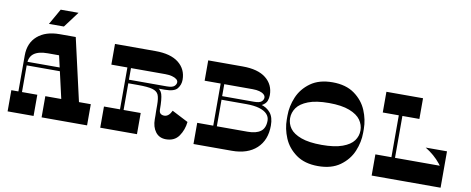

<svg xmlns="http://www.w3.org/2000/svg" viewBox="-73 -1240 3874 1580"><g transform="rotate(10 1864.0 -450.0)"><path d="M324 0V-177H704V0ZM40 0V-177H257V0ZM99 -478Q99 -582 167 -641Q235 -700 352 -700H486L614 -138H466L377 -528H283Q206 -528 167.5 -499.5Q129 -471 129 -410V-147L99 -148ZM109 -400V-430H530V-400ZM474 -900 375 -768H250L325 -900Z M948 -588H978V-166H948ZM1152 -700Q1280 -700 1346.5 -647Q1413 -594 1413 -506Q1413 -464 1387.5 -432Q1362 -400 1283 -400H964V-430H1294Q1340 -430 1356.5 -445Q1373 -460 1373 -478Q1373 -492 1359.5 -503Q1346 -514 1321.5 -520.5Q1297 -527 1265 -527H814V-700ZM1066 -430Q1163 -430 1205.5 -414.5Q1248 -399 1260 -360.5Q1272 -322 1272 -233Q1272 -209 1284 -199Q1296 -189 1315 -189Q1353 -189 1377 -241L1513 -171Q1506 -104 1470 -52Q1434 0 1362 0Q1306 0 1275 -41Q1244 -82 1244 -147Q1244 -161 1244 -178.5Q1244 -196 1243 -214Q1243 -229 1243 -242Q1243 -255 1243 -264Q1243 -323 1231 -350.5Q1219 -378 1180.5 -389Q1142 -400 1058 -400H956V-430ZM1121 -177V0H814V-177Z M1727 -588H1757V-166H1727ZM1881 -700Q2009 -700 2075.5 -647Q2142 -594 2142 -506Q2142 -481 2133.5 -458Q2125 -435 2096 -417.5Q2067 -400 2012 -400H1743V-430H2023Q2069 -430 2085.5 -445Q2102 -460 2102 -478Q2102 -493 2088.5 -505Q2075 -517 2051 -523.5Q2027 -530 1994 -530H1593V-700ZM1593 -1V-178H2015Q2086 -178 2123 -206Q2160 -234 2160 -296Q2160 -327 2138.5 -350.5Q2117 -374 2073.5 -387Q2030 -400 1965 -400H1745V-430H1966Q2034 -430 2083.5 -417Q2133 -404 2163.5 -367Q2194 -330 2194 -261Q2194 -139 2119.5 -70Q2045 -1 1913 -1Z M2952 -334Q2952 -256 2920 -179.5Q2888 -103 2816.5 -51.5Q2745 0 2633 0Q2521 0 2449.5 -51.5Q2378 -103 2346 -179.5Q2314 -256 2314 -334V-366Q2314 -444 2346 -520.5Q2378 -597 2449.5 -648.5Q2521 -700 2633 -700Q2745 -700 2816.5 -648.5Q2888 -597 2920 -520.5Q2952 -444 2952 -366ZM2633 -177Q2740 -177 2805.5 -201Q2871 -225 2899 -263.5Q2927 -302 2927 -349Q2927 -396 2899 -436Q2871 -476 2805.5 -501.5Q2740 -527 2633 -527Q2526 -527 2460.5 -501.5Q2395 -476 2367 -436Q2339 -396 2339 -349Q2339 -302 2367 -263.5Q2395 -225 2460.5 -201Q2526 -177 2633 -177Z M3216 -588H3246V-146H3216ZM3388 -700V-527H3082V-700ZM3381 -57H3658Q3658 -131 3607.5 -194Q3557 -257 3480 -304H3658V-6H3381ZM3082 -177H3658V0H3082Z"/></g></svg>

Font: Space Cowgirl
Style: Regular
Weight: 400
Designer: Valery Marier
Foundry: Valery Marier
Version: Version 1.000